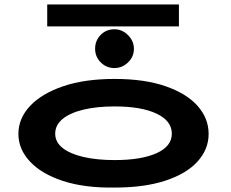

<svg xmlns="http://www.w3.org/2000/svg" viewBox="-20 -838 1040 866"><path d="M497 8Q362 10 265 -21.5Q168 -53 115.5 -109Q63 -165 63 -234Q63 -304 115.5 -360Q168 -416 265 -449Q362 -482 497 -482Q632 -482 727 -449Q822 -416 871.5 -360Q921 -304 921 -234Q921 -165 871.5 -110Q822 -55 727 -23.5Q632 8 497 8ZM497 -116Q617 -116 686 -147Q755 -178 755 -235Q755 -293 686 -325.5Q617 -358 497 -358Q417 -358 356.5 -343.5Q296 -329 262.5 -301.5Q229 -274 229 -235Q229 -197 262.5 -170.5Q296 -144 356.5 -130Q417 -116 497 -116ZM496 -531Q460 -531 434.5 -556.5Q409 -582 409 -618Q409 -655 434 -680.5Q459 -706 496 -706Q531 -706 557.5 -679.5Q584 -653 584 -618Q584 -582 557.5 -556.5Q531 -531 496 -531ZM193 -719V-818H787V-719Z"/></svg>

Font: Inconsolata UltraExpanded Black
Style: Regular
Weight: 900
Width: 9
Monospace: yes
Designer: Raph Levien, Cyreal, Brenton Simpson
Foundry: Raph Levien, Cyreal, Google
Version: Version 3.001; ttfautohint (v1.8.2.53-6de2)